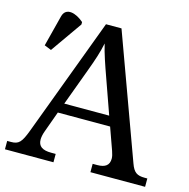

<svg xmlns="http://www.w3.org/2000/svg" viewBox="-106 -829 918 933"><g transform="rotate(15 352.5 -363.0)"><path d="M91 -524 202 -682V-694C164 -728 109 -745 96 -694L56 -538ZM0 0H244V-42H221C177 -42 155 -57 155 -91C155 -102 158 -118 164 -134L202 -239H465L505 -127C510 -112 513 -101 513 -90C513 -57 493 -42 453 -42H430V0H705V-42H692C653 -42 636 -53 621 -95L395 -714H317L95 -120C71 -56 58 -42 19 -42H0ZM221 -289 289 -473C312 -535 325 -574 335 -622C346 -574 364 -523 385 -464L447 -289Z"/></g></svg>

Font: Noto Serif
Style: Regular
Weight: 400
Designer: Monotype Design Team
Foundry: Monotype Imaging Inc.
Version: Version 2.015